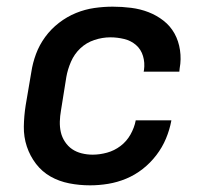

<svg xmlns="http://www.w3.org/2000/svg" viewBox="-20 -548 640 576"><path d="M250 8Q218 8 187.5 2Q157 -4 131.5 -18.5Q106 -33 88 -56.5Q70 -80 60.5 -108.5Q51 -137 51.5 -168.5Q52 -200 57 -232L74 -332Q78 -359 88 -386Q98 -413 115.5 -437Q133 -461 157 -479.5Q181 -498 208 -509Q235 -520 263 -524Q291 -528 318 -528Q346 -528 373.5 -524.5Q401 -521 425.5 -511.5Q450 -502 470.5 -486Q491 -470 503.5 -447.5Q516 -425 520 -397.5Q524 -370 519 -343L518 -333H411L412 -338Q415 -360 409 -380Q403 -400 388 -413Q373 -426 352.5 -431Q332 -436 311 -436Q287 -436 263 -428Q239 -420 221 -403Q203 -386 193 -363Q183 -340 179 -317L163 -217Q160 -200 159.5 -183.5Q159 -167 162.5 -151.5Q166 -136 175 -122.5Q184 -109 196.5 -100.5Q209 -92 225 -88Q241 -84 258 -84Q279 -84 301 -90Q323 -96 341.5 -110Q360 -124 371.5 -144.5Q383 -165 387 -186V-187H494V-186Q489 -159 478 -132.5Q467 -106 449 -82.5Q431 -59 408 -41Q385 -23 358.5 -12Q332 -1 304.5 3.5Q277 8 250 8Z"/></svg>

Font: Iosevka SmBd Ex Obl
Style: Regular
Weight: 600
Width: 7
Italic angle: -9°
Monospace: yes
Designer: Belleve Invis
Foundry: Belleve Invis
Version: Version 32.5.0; ttfautohint (v1.8.4)